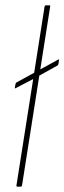

<svg xmlns="http://www.w3.org/2000/svg" viewBox="-20 -703 242 723"><path d="M39 -371Q38 -370 36.5 -370.5Q35 -371 36 -373L38 -385Q39 -391 43 -393L198 -478Q203 -482 202 -475L200 -462Q199 -458 196 -456L106 -406ZM46 0Q41 0 42 -5L148 -679Q149 -683 154 -683H165Q170 -683 169 -679L63 -5Q62 0 57 0Z"/></svg>

Font: Sofia Sans Condensed Thin
Style: Italic
Weight: 250
Italic angle: -9°
Version: Version 4.100